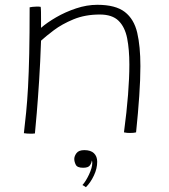

<svg xmlns="http://www.w3.org/2000/svg" viewBox="-20 -550 705 800"><path d="M125.5 6Q121.5 6.5 116.8 6.8Q112 7 107.5 7Q100.5 7 93 6.5Q85.5 6 79.5 5Q84.5 -37 89 -82.5Q93.5 -128 96.8 -186.8Q100 -245.5 101.8 -326.2Q103.5 -407 103.5 -519.5Q109 -520.5 116 -521.5Q123 -522.5 132 -522.5Q136 -522.5 141 -522.5Q146 -522.5 149.5 -521.5Q150.5 -515.5 150.8 -500Q151 -484.5 151 -466.2Q151 -448 151 -434Q175.5 -455.5 213.8 -477.8Q252 -500 297 -515Q342 -530 385.5 -530Q461.5 -530 500 -500.2Q538.5 -470.5 551.8 -413.5Q565 -356.5 565 -274.5Q565 -219 560.2 -149.8Q555.5 -80.5 547 1.5Q538.5 4 521.5 4Q515.5 4 509.2 3.5Q503 3 496.5 1.5Q508 -84.5 513.5 -155Q519 -225.5 519 -281Q519 -343.5 509.8 -390.5Q500.5 -437.5 474 -463.5Q447.5 -489.5 396 -489.5Q334.5 -489.5 286.2 -469.5Q238 -449.5 204 -423.8Q170 -398 151 -380.5Q148 -291 143 -213.8Q138 -136.5 133.2 -79.5Q128.5 -22.5 125.5 6ZM338 230Q336 228.5 331.5 225.5Q327 222.5 323.5 221Q337 206.5 350.8 177.5Q364.5 148.5 364.5 128.5Q364.5 122.5 362.5 118.5Q361.5 129.5 354.5 139.2Q347.5 149 326.5 149Q302 149 295.8 136.5Q289.5 124 289.5 112.5Q289.5 100.5 298.8 88Q308 75.5 331.5 75.5Q358 75.5 371.5 88.5Q385 101.5 385 124Q385 152.5 371.2 181.5Q357.5 210.5 338 230Z"/></svg>

Font: Grandstander Thin
Style: Regular
Weight: 100
Designer: Tyler Finck
Foundry: Etcetera Type Co
Version: Version 1.200; ttfautohint (v1.8.3)